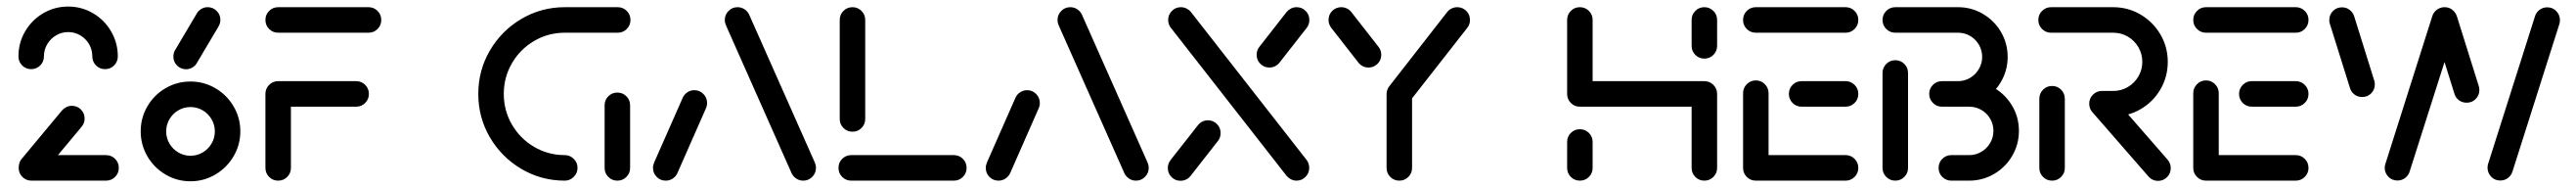

<svg xmlns="http://www.w3.org/2000/svg" viewBox="-20 -540 7710 562"><path d="M35.9 -38.1Q35.9 -54.1 47 -65.2Q58.1 -76.3 74.1 -76.3H297.4Q313.3 -76.3 324.4 -65.2Q335.6 -54.1 335.6 -38.1Q335.6 -22.2 324.4 -11.1Q313.3 0 297.4 0H74.1Q58.1 0 47 -11.1Q35.9 -22.2 35.9 -38.1ZM74.4 -3Q58.5 -3 47.4 -14.1Q36.3 -25.2 36.3 -41.1Q36.3 -55.6 45.9 -66.3L166.3 -210.7Q171.9 -216.7 179.3 -220.2Q186.7 -223.7 195.2 -223.7Q211.1 -223.7 222.2 -212.6Q233.3 -201.5 233.3 -185.6Q233.3 -171.9 223.7 -160.4L103 -15.9Q97.8 -10 90.4 -6.5Q83 -3 74.4 -3ZM73.3 -333.3Q57.4 -333.3 46.3 -344.4Q35.2 -355.6 35.2 -371.5Q35.2 -411.9 55.2 -446.1Q75.2 -480.4 109.4 -500.4Q143.7 -520.4 184.1 -520.4Q224.4 -520.4 258.5 -500.4Q292.6 -480.4 312.6 -446.1Q332.6 -411.9 332.6 -371.5Q332.6 -355.6 321.5 -344.4Q310.4 -333.3 294.4 -333.3Q278.5 -333.3 267.4 -344.4Q256.3 -355.6 256.3 -371.5Q256.3 -391.1 246.7 -407.8Q237 -424.4 220.4 -434.3Q203.7 -444.1 184.1 -444.1Q164.4 -444.1 147.8 -434.3Q131.1 -424.4 121.3 -407.8Q111.5 -391.1 111.5 -371.5Q111.5 -355.6 100.4 -344.4Q89.3 -333.3 73.3 -333.3Z M623 -147.4Q623 -167 613.1 -183.7Q603.3 -200.4 586.7 -210.2Q570 -220 550 -220Q530.4 -220 513.7 -210.2Q497 -200.4 487.2 -183.7Q477.4 -167 477.4 -147.4Q477.4 -127.4 487.2 -110.7Q497 -94.1 513.7 -84.3Q530.4 -74.4 550 -74.4Q570 -74.4 586.7 -84.3Q603.3 -94.1 613.1 -110.7Q623 -127.4 623 -147.4ZM401.1 -147.4Q401.1 -187.8 421.1 -222Q441.1 -256.3 475.4 -276.3Q509.6 -296.3 550 -296.3Q590.4 -296.3 624.6 -276.3Q658.9 -256.3 679.1 -222Q699.3 -187.8 699.3 -147.4Q699.3 -107 679.1 -72.8Q658.9 -38.5 624.6 -18.3Q590.4 1.9 550 1.9Q509.6 1.9 475.4 -18.3Q441.1 -38.5 421.1 -72.8Q401.1 -107 401.1 -147.4ZM601.5 -518.5Q617.4 -518.5 628.5 -507.4Q639.6 -496.3 639.6 -480.4Q639.6 -468.9 632.2 -457.8L567.8 -349.3Q562.6 -341.9 554.4 -337.4Q546.3 -333 537 -333Q521.1 -333 510 -344.1Q498.9 -355.2 498.9 -371.1Q498.9 -383.3 505.9 -393.3L570.7 -502.6Q576.3 -510 584.3 -514.3Q592.2 -518.5 601.5 -518.5Z M850.7 -261.1V-38.1Q850.7 -22.2 839.6 -11.1Q828.5 0 812.6 0Q796.7 0 785.6 -11.1Q774.4 -22.2 774.4 -38.1V-261.1ZM1084.1 -259.3Q1084.1 -243.3 1073 -232.2Q1061.9 -221.1 1045.9 -221.1H812.6Q796.7 -221.1 785.6 -232.2Q774.4 -243.3 774.4 -259.3Q774.4 -275.2 785.6 -286.3Q796.7 -297.4 812.6 -297.4H1045.9Q1061.9 -297.4 1073 -286.3Q1084.1 -275.2 1084.1 -259.3ZM774.4 -480.4Q774.4 -496.3 785.6 -507.4Q796.7 -518.5 812.6 -518.5H1083Q1098.9 -518.5 1110 -507.4Q1121.1 -496.3 1121.1 -480.4Q1121.1 -464.4 1110 -453.3Q1098.9 -442.2 1083 -442.2H812.6Q796.7 -442.2 785.6 -453.3Q774.4 -464.4 774.4 -480.4Z M1708.5 -38.1Q1708.5 -22.6 1697.2 -11.3Q1685.9 0 1670.4 0Q1600 0 1540.6 -35Q1481.1 -70 1446.3 -129.4Q1411.5 -188.9 1411.5 -259.3Q1411.5 -329.6 1446.3 -389.1Q1481.1 -448.5 1540.6 -483.5Q1600 -518.5 1670.4 -518.5H1828.9Q1844.8 -518.5 1855.9 -507.4Q1867 -496.3 1867 -480.4Q1867 -464.4 1855.9 -453.3Q1844.8 -442.2 1828.9 -442.2H1670.4Q1620.7 -442.2 1578.7 -417.6Q1536.7 -393 1512.2 -350.9Q1487.8 -308.9 1487.8 -259.3Q1487.8 -209.6 1512.2 -167.6Q1536.7 -125.6 1578.7 -100.9Q1620.7 -76.3 1670.4 -76.3Q1685.9 -76.3 1697.2 -65.2Q1708.5 -54.1 1708.5 -38.1ZM1827.8 0Q1811.9 0 1800.7 -11.1Q1789.6 -22.2 1789.6 -38.1V-225.2Q1789.6 -241.1 1800.7 -252.2Q1811.9 -263.3 1827.8 -263.3Q1843.7 -263.3 1854.8 -252.2Q1865.9 -241.1 1865.9 -225.2V-38.1Q1865.9 -22.2 1854.8 -11.1Q1843.7 0 1827.8 0Z M1972.6 0Q1956.7 0 1945.6 -11.1Q1934.4 -22.2 1934.4 -38.1Q1934.4 -46.3 1938.1 -54.8L2023.7 -248.5Q2028.5 -258.5 2037.8 -264.4Q2047 -270.4 2058.1 -270.4Q2074.1 -270.4 2085.2 -259.1Q2096.3 -247.8 2096.3 -232.2Q2096.3 -223.7 2092.6 -215.6L2007 -21.5Q2002.2 -11.9 1993 -5.9Q1983.7 0 1972.6 0ZM2422.2 -38.1Q2422.2 -22.6 2411.1 -11.3Q2400 0 2384.1 0Q2373 0 2363.7 -5.9Q2354.4 -11.9 2349.6 -21.5L2153 -463.7Q2149.3 -472.2 2149.3 -480.4Q2149.3 -495.9 2160.4 -507.2Q2171.5 -518.5 2187.4 -518.5Q2198.5 -518.5 2207.8 -512.6Q2217 -506.7 2221.9 -497L2418.5 -54.8Q2422.2 -46.3 2422.2 -38.1Z M2873 -38.1Q2873 -22.2 2861.9 -11.1Q2850.7 0 2834.8 0H2527.8Q2511.9 0 2500.7 -11.1Q2489.6 -22.2 2489.6 -38.1Q2489.6 -54.1 2500.7 -65.2Q2511.9 -76.3 2527.8 -76.3H2834.8Q2850.7 -76.3 2861.9 -65.2Q2873 -54.1 2873 -38.1ZM2531.5 -146.3Q2515.6 -146.3 2504.4 -157.4Q2493.3 -168.5 2493.3 -184.4V-480.4Q2493.3 -496.3 2504.4 -507.4Q2515.6 -518.5 2531.5 -518.5Q2547.4 -518.5 2558.5 -507.4Q2569.6 -496.3 2569.6 -480.4V-184.4Q2569.6 -168.5 2558.5 -157.4Q2547.4 -146.3 2531.5 -146.3Z M2968.5 0Q2952.6 0 2941.5 -11.1Q2930.4 -22.2 2930.4 -38.1Q2930.4 -46.3 2934.1 -54.8L3019.6 -248.5Q3024.4 -258.5 3033.7 -264.4Q3043 -270.4 3054.1 -270.4Q3070 -270.4 3081.1 -259.1Q3092.2 -247.8 3092.2 -232.2Q3092.2 -223.7 3088.5 -215.6L3003 -21.5Q2998.1 -11.9 2988.9 -5.9Q2979.6 0 2968.5 0ZM3418.1 -38.1Q3418.1 -22.6 3407 -11.3Q3395.9 0 3380 0Q3368.9 0 3359.6 -5.9Q3350.4 -11.9 3345.6 -21.5L3148.9 -463.7Q3145.2 -472.2 3145.2 -480.4Q3145.2 -495.9 3156.3 -507.2Q3167.4 -518.5 3183.3 -518.5Q3194.4 -518.5 3203.7 -512.6Q3213 -506.7 3217.8 -497L3414.4 -54.8Q3418.1 -46.3 3418.1 -38.1Z M3595.2 -180.4Q3611.1 -180.4 3622.2 -169.3Q3633.3 -158.1 3633.3 -142.2Q3633.3 -128.9 3625.2 -118.5L3543.3 -14.1Q3538.1 -7.4 3530.2 -3.5Q3522.2 0.4 3513.3 0.4Q3497.4 0.4 3486.3 -10.7Q3475.2 -21.9 3475.2 -37.8Q3475.2 -50.7 3483.7 -61.9L3565.6 -165.9Q3570.7 -172.6 3578.5 -176.5Q3586.3 -180.4 3595.2 -180.4ZM3476.3 -480.4Q3476.3 -495.9 3487.4 -507.2Q3498.5 -518.5 3514.4 -518.5Q3523.3 -518.5 3531.1 -514.6Q3538.9 -510.7 3544.4 -504.1L3890.4 -62.2Q3898.5 -51.9 3898.5 -38.1Q3898.5 -22.6 3887.4 -11.3Q3876.3 0 3860.4 0Q3851.9 0 3844.1 -3.9Q3836.3 -7.8 3830.7 -14.4L3484.8 -456.3Q3476.3 -466.7 3476.3 -480.4ZM3860.7 -518.5Q3876.7 -518.5 3887.8 -507.4Q3898.9 -496.3 3898.9 -480.4Q3898.9 -466.7 3890.7 -456.3L3809.3 -352.6Q3804.1 -345.9 3796.1 -342Q3788.1 -338.1 3779.3 -338.1Q3763.3 -338.1 3752.2 -349.3Q3741.1 -360.4 3741.1 -376.3Q3741.1 -389.6 3749.3 -400L3830.7 -504.1Q3836.3 -510.7 3844.1 -514.6Q3851.9 -518.5 3860.7 -518.5Z M4168.1 -293.3Q4184.1 -293.3 4195.2 -282.2Q4206.3 -271.1 4206.3 -255.2V-38.1Q4206.3 -22.2 4195.2 -11.1Q4184.1 0 4168.1 0Q4152.2 0 4141.1 -11.1Q4130 -22.2 4130 -38.1V-255.2Q4130 -271.1 4141.1 -282.2Q4152.2 -293.3 4168.1 -293.3ZM4114.1 -376.3Q4114.1 -360.4 4103 -349.3Q4091.9 -338.1 4075.9 -338.1Q4067 -338.1 4059.1 -342Q4051.1 -345.9 4045.9 -352.6L3964.8 -456.3Q3956.3 -467.4 3956.3 -480.4Q3956.3 -496.3 3967.4 -507.4Q3978.5 -518.5 3994.4 -518.5Q4003.3 -518.5 4011.3 -514.6Q4019.3 -510.7 4024.4 -504.1L4105.9 -400Q4114.1 -389.6 4114.1 -376.3ZM4341.5 -518.5Q4357.4 -518.5 4368.5 -507.4Q4379.6 -496.3 4379.6 -480.4Q4379.6 -466.7 4371.5 -456.7L4198.1 -235.6Q4193 -228.9 4185 -224.8Q4177 -220.7 4168.1 -220.7Q4152.2 -220.7 4141.1 -231.9Q4130 -243 4130 -258.9Q4130 -271.5 4138.1 -282.2L4311.5 -504.1Q4316.7 -510.7 4324.6 -514.6Q4332.6 -518.5 4341.5 -518.5Z M4708.5 0Q4692.6 0 4681.5 -11.1Q4670.4 -22.2 4670.4 -38.1V-115.6Q4670.4 -131.5 4681.5 -142.6Q4692.6 -153.7 4708.5 -153.7Q4724.4 -153.7 4735.6 -142.6Q4746.7 -131.5 4746.7 -115.6V-38.1Q4746.7 -22.2 4735.6 -11.1Q4724.4 0 4708.5 0ZM4708.5 -518.5Q4724.4 -518.5 4735.6 -507.4Q4746.7 -496.3 4746.7 -480.4V-259.3Q4746.7 -243.3 4735.6 -232.2Q4724.4 -221.1 4708.5 -221.1Q4692.6 -221.1 4681.5 -232.2Q4670.4 -243.3 4670.4 -259.3V-480.4Q4670.4 -496.3 4681.5 -507.4Q4692.6 -518.5 4708.5 -518.5ZM5081.1 -221.1H4708.5V-297.4H5081.1ZM5081.1 -297.4Q5097 -297.4 5108.1 -286.3Q5119.3 -275.2 5119.3 -259.3V-38.1Q5119.3 -22.2 5108.1 -11.1Q5097 0 5081.1 0Q5065.2 0 5054.1 -11.1Q5043 -22.2 5043 -38.1V-259.3Q5043 -275.2 5054.1 -286.3Q5065.2 -297.4 5081.1 -297.4ZM5081.1 -364.8Q5065.2 -364.8 5054.1 -375.9Q5043 -387 5043 -403V-480.4Q5043 -496.3 5054.1 -507.4Q5065.2 -518.5 5081.1 -518.5Q5097 -518.5 5108.1 -507.4Q5119.3 -496.3 5119.3 -480.4V-403Q5119.3 -387 5108.1 -375.9Q5097 -364.8 5081.1 -364.8Z M5197 -36.3V-261.5Q5197 -277 5208.1 -288.3Q5219.3 -299.6 5235.2 -299.6Q5251.1 -299.6 5262.2 -288.3Q5273.3 -277 5273.3 -261.5V-36.3ZM5541.9 -38.1Q5541.9 -22.2 5530.7 -11.1Q5519.6 0 5503.7 0H5235.2Q5219.3 0 5208.1 -11.1Q5197 -22.2 5197 -38.1Q5197 -54.1 5208.1 -65.2Q5219.3 -76.3 5235.2 -76.3H5503.7Q5519.6 -76.3 5530.7 -65.2Q5541.9 -54.1 5541.9 -38.1ZM5334.1 -259.3Q5334.1 -275.2 5345.2 -286.3Q5356.3 -297.4 5372.2 -297.4H5503.7Q5519.6 -297.4 5530.7 -286.3Q5541.9 -275.2 5541.9 -259.3Q5541.9 -243.3 5530.7 -232.2Q5519.6 -221.1 5503.7 -221.1H5372.2Q5356.3 -221.1 5345.2 -232.2Q5334.1 -243.3 5334.1 -259.3ZM5197 -480.4Q5197 -496.3 5208.1 -507.4Q5219.3 -518.5 5235.2 -518.5H5503.7Q5519.6 -518.5 5530.7 -507.4Q5541.9 -496.3 5541.9 -480.4Q5541.9 -464.4 5530.7 -453.3Q5519.6 -442.2 5503.7 -442.2H5235.2Q5219.3 -442.2 5208.1 -453.3Q5197 -464.4 5197 -480.4Z M5652.6 0Q5636.7 0 5625.6 -11.1Q5614.4 -22.2 5614.4 -38.1V-321.9Q5614.4 -337.8 5625.6 -348.9Q5636.7 -360 5652.6 -360Q5668.5 -360 5679.6 -348.9Q5690.7 -337.8 5690.7 -321.9V-38.1Q5690.7 -22.2 5679.6 -11.1Q5668.5 0 5652.6 0ZM5815.9 -297.4H5873.7Q5914.1 -297.4 5948.3 -277.4Q5982.6 -257.4 6002.6 -223.3Q6022.6 -189.3 6022.6 -148.9Q6022.6 -108.5 6002.6 -74.3Q5982.6 -40 5948.3 -20Q5914.1 0 5873.7 0H5820.4Q5804.4 0 5793.3 -11.1Q5782.2 -22.2 5782.2 -38.1Q5782.2 -54.1 5793.3 -65.2Q5804.4 -76.3 5820.4 -76.3H5873.7Q5893.3 -76.3 5910 -86.1Q5926.7 -95.9 5936.5 -112.6Q5946.3 -129.3 5946.3 -148.9Q5946.3 -168.5 5936.5 -185.2Q5926.7 -201.9 5910 -211.5Q5893.3 -221.1 5873.7 -221.1H5815.9ZM5754.1 -259.3Q5754.1 -275.2 5765.2 -286.3Q5776.3 -297.4 5792.2 -297.4H5840.4Q5860 -297.4 5876.5 -307.2Q5893 -317 5902.8 -333.7Q5912.6 -350.4 5912.6 -370Q5912.6 -389.6 5902.8 -406.3Q5893 -423 5876.5 -432.6Q5860 -442.2 5840.4 -442.2H5652.6Q5636.7 -442.2 5625.6 -453.3Q5614.4 -464.4 5614.4 -480.4Q5614.4 -496.3 5625.6 -507.4Q5636.7 -518.5 5652.6 -518.5H5840.4Q5880.7 -518.5 5914.8 -498.5Q5948.9 -478.5 5968.9 -444.4Q5988.9 -410.4 5988.9 -370Q5988.9 -329.6 5968.9 -295.4Q5948.9 -261.1 5914.8 -241.1Q5880.7 -221.1 5840.4 -221.1H5792.2Q5776.3 -221.1 5765.2 -232.4Q5754.1 -243.7 5754.1 -259.3Z M6121.9 0Q6105.9 0 6094.8 -11.1Q6083.7 -22.2 6083.7 -38.1V-244.8Q6083.7 -260.7 6094.8 -271.9Q6105.9 -283 6121.9 -283Q6137.8 -283 6148.9 -271.9Q6160 -260.7 6160 -244.8V-38.1Q6160 -22.2 6148.9 -11.1Q6137.8 0 6121.9 0ZM6477 -37.4Q6477 -21.5 6465.9 -10.4Q6454.8 0.7 6438.9 0.7Q6430.7 0.7 6423.7 -2.4Q6416.7 -5.6 6411.5 -11.1L6243.7 -203.3Q6233 -214.8 6233 -229.6Q6233 -245.6 6244.1 -256.7Q6255.2 -267.8 6271.1 -267.8Q6287.8 -267.8 6298.9 -255.9L6466.7 -63.7Q6477 -52.2 6477 -37.4ZM6233 -230Q6233 -245.6 6244.1 -256.9Q6255.2 -268.1 6271.1 -268.1H6304.8Q6328.5 -268.1 6348.5 -279.8Q6368.5 -291.5 6380.2 -311.5Q6391.9 -331.5 6391.9 -355.2Q6391.9 -378.9 6380.2 -398.9Q6368.5 -418.9 6348.5 -430.6Q6328.5 -442.2 6304.8 -442.2H6118.9Q6103 -442.2 6091.9 -453.3Q6080.7 -464.4 6080.7 -480.4Q6080.7 -496.3 6091.9 -507.4Q6103 -518.5 6118.9 -518.5H6304.8Q6349.3 -518.5 6386.7 -496.5Q6424.1 -474.4 6446.1 -437Q6468.1 -399.6 6468.1 -355.2Q6468.1 -310.7 6446.3 -273.1Q6424.4 -235.6 6386.9 -213.7Q6349.3 -191.9 6304.8 -191.9H6271.1Q6255.2 -191.9 6244.1 -203Q6233 -214.1 6233 -230Z M6544.4 -36.3V-261.5Q6544.4 -277 6555.6 -288.3Q6566.7 -299.6 6582.6 -299.6Q6598.5 -299.6 6609.6 -288.3Q6620.7 -277 6620.7 -261.5V-36.3ZM6889.3 -38.1Q6889.3 -22.2 6878.1 -11.1Q6867 0 6851.1 0H6582.6Q6566.7 0 6555.6 -11.1Q6544.4 -22.2 6544.4 -38.1Q6544.4 -54.1 6555.6 -65.2Q6566.7 -76.3 6582.6 -76.3H6851.1Q6867 -76.3 6878.1 -65.2Q6889.3 -54.1 6889.3 -38.1ZM6681.5 -259.3Q6681.5 -275.2 6692.6 -286.3Q6703.7 -297.4 6719.6 -297.4H6851.1Q6867 -297.4 6878.1 -286.3Q6889.3 -275.2 6889.3 -259.3Q6889.3 -243.3 6878.1 -232.2Q6867 -221.1 6851.1 -221.1H6719.6Q6703.7 -221.1 6692.6 -232.2Q6681.5 -243.3 6681.5 -259.3ZM6544.4 -480.4Q6544.4 -496.3 6555.6 -507.4Q6566.7 -518.5 6582.6 -518.5H6851.1Q6867 -518.5 6878.1 -507.4Q6889.3 -496.3 6889.3 -480.4Q6889.3 -464.4 6878.1 -453.3Q6867 -442.2 6851.1 -442.2H6582.6Q6566.7 -442.2 6555.6 -453.3Q6544.4 -464.4 6544.4 -480.4Z M7425.2 -38.9Q7425.2 -44.8 7426.7 -49.6L7567 -490.7Q7570.4 -502.6 7580.6 -510.4Q7590.7 -518.1 7603.7 -518.1Q7620.4 -518.1 7631.1 -506.7Q7641.9 -495.2 7641.9 -479.6Q7641.9 -473.7 7640.4 -468.9L7500 -27.8Q7496.3 -15.6 7486.3 -8Q7476.3 -0.4 7463.3 -0.4Q7446.7 -0.4 7435.9 -11.9Q7425.2 -23.3 7425.2 -38.9ZM7013.3 -277.4 6953 -469.6Q6951.5 -474.4 6951.5 -480.4Q6951.5 -495.6 6962.4 -506.9Q6973.3 -518.1 6989.6 -518.1Q7002.6 -518.1 7012.6 -510.4Q7022.6 -502.6 7026.3 -490.4L7086.3 -298.5Q7087.8 -293.7 7087.8 -287.8Q7087.8 -272.2 7077 -261.1Q7066.3 -250 7050 -250Q7036.7 -250 7026.7 -257.6Q7016.7 -265.2 7013.3 -277.4ZM7117.4 -38.5Q7117.4 -43.3 7119.3 -49.6L7259.6 -491.1Q7263.3 -503.3 7273.5 -510.9Q7283.7 -518.5 7296.7 -518.5Q7313 -518.5 7323.7 -507.2Q7334.4 -495.9 7334.4 -480.4Q7334.4 -474.1 7333 -469.3L7192.2 -27.8Q7188.9 -15.9 7178.7 -8.1Q7168.5 -0.4 7155.6 -0.4Q7139.3 -0.4 7128.3 -11.7Q7117.4 -23 7117.4 -38.5ZM7325.9 -260.4 7260.4 -469.6Q7258.9 -474.4 7258.9 -480.4Q7258.9 -495.6 7269.8 -506.9Q7280.7 -518.1 7296.7 -518.1Q7310 -518.1 7320 -510.4Q7330 -502.6 7333.7 -490.4L7399.3 -281.5Q7400.7 -277 7400.7 -271.1Q7400.7 -255.6 7390 -244.3Q7379.3 -233 7362.6 -233Q7349.3 -233 7339.3 -240.6Q7329.3 -248.1 7325.9 -260.4Z"/></svg>

Font: 26F Galaxy Hebrew
Style: Bold
Weight: 700
Designer: C₂₉H₂₅N₃O₅
Version: Version 1.000